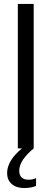

<svg xmlns="http://www.w3.org/2000/svg" viewBox="-20 -749 260 969"><path d="M70 0V-729H150V0ZM103 200Q63 200 39.5 180Q16 160 16 124Q16 101 26.5 77.5Q37 54 58 31Q79 8 108 -13H144L150 0Q116 28 96.5 56.5Q77 85 77 113Q77 134 88.5 146Q100 158 124 158Q134 158 144 156Q154 154 162 150V189Q152 194 136 197Q120 200 103 200Z"/></svg>

Font: Mona Sans SemiCondensed
Style: Regular
Weight: 400
Width: 4
Designer: Deni Anggara
Foundry: GitHub
Version: Version 2.000